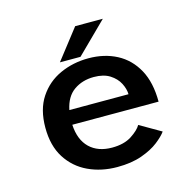

<svg xmlns="http://www.w3.org/2000/svg" viewBox="-101 -777 912 892"><g transform="rotate(-15 355.0 -330.5)"><path d="M602 -94Q587.5 -73.5 556 -49Q524.5 -24.5 474.8 -6.8Q425 11 356.5 11Q280 11 217.2 -18.5Q154.5 -48 117.2 -106.5Q80 -165 80 -252Q80 -339.5 118.2 -397.2Q156.5 -455 219.5 -483.5Q282.5 -512 356 -512Q432.5 -512 492 -480.8Q551.5 -449.5 585.5 -387.5Q619.5 -325.5 619.5 -233H204.5Q208.5 -160 248.5 -121.2Q288.5 -82.5 356.5 -82.5Q414 -82.5 450.5 -106.2Q487 -130 500 -153ZM358 -421.5Q302.5 -421.5 262 -393Q221.5 -364.5 209 -302.5H493.5Q493 -328 478.8 -355.8Q464.5 -383.5 434.8 -402.5Q405 -421.5 358 -421.5ZM224 -528 336 -672H469L323 -528Z"/></g></svg>

Font: League Mono Medium
Style: Regular
Weight: 500
Width: 6
Designer: Tyler Finck
Foundry: The League of Moveable Type / Tyler Finck
Version: Version 2.300;RELEASE